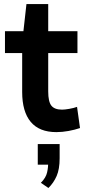

<svg xmlns="http://www.w3.org/2000/svg" viewBox="-20 -644 436 943"><path d="M256.8 4.9Q172.9 4.9 130.9 -45.4Q88.9 -95.7 88.9 -192.4V-433.1L143.6 -383.3H4.4V-490.7H145.5L88.9 -436L109.9 -624H216.8V-436L162.1 -490.7H360.4V-383.3H162.1L216.8 -433.1V-195.3Q216.8 -144.5 232.4 -125Q248 -105.5 284.7 -105.5Q297.9 -105.5 320.3 -109.4Q342.8 -113.3 358.4 -119.1L373 -15.1Q347.2 -6.3 316.4 -0.7Q285.6 4.9 256.8 4.9ZM217.8 279.3 180.7 253.9Q205.6 229 211.4 202.6Q217.3 176.3 216.3 151.9L237.3 164.6H165.5V63.5H272.9V133.3Q272.9 186.5 258.3 220.2Q243.7 253.9 217.8 279.3Z"/></svg>

Font: Anaheim
Style: Bold
Weight: 700
Version: Version 2.001